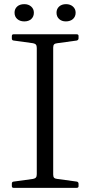

<svg xmlns="http://www.w3.org/2000/svg" viewBox="-20 -904 434 924"><path d="M157 0V-739H236V0ZM45 0Q37 0 37 -9V-20Q37 -29 45 -30L139 -43Q149 -45 153 -50Q157 -55 157 -66V-217H236V-64Q236 -53 240.5 -48.5Q245 -44 255 -43L350 -30Q358 -28 358 -19V-8Q358 0 349 0ZM37 -730Q37 -739 45 -739H349Q358 -739 358 -731V-720Q358 -712 350 -709L255 -696Q245 -695 240.5 -690.5Q236 -686 236 -675V-522H157V-673Q157 -684 153 -689Q149 -694 139 -696L45 -709Q37 -710 37 -719ZM97 -801Q76 -801 63 -812.5Q50 -824 50 -843Q50 -861 62.5 -872.5Q75 -884 97 -884Q117 -884 130 -872.5Q143 -861 143 -843Q143 -824 130.5 -812.5Q118 -801 97 -801ZM297 -801Q277 -801 264.5 -812.5Q252 -824 252 -843Q252 -861 264.5 -872.5Q277 -884 298 -884Q318 -884 331 -872.5Q344 -861 344 -843Q344 -824 331 -812.5Q318 -801 297 -801Z"/></svg>

Font: Hahmlet Light
Style: Regular
Weight: 300
Designer: Minjoo Ham & Mark Frömberg
Foundry: hypertype
Version: Version 1.002